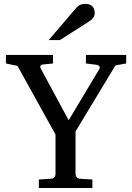

<svg xmlns="http://www.w3.org/2000/svg" viewBox="-20 -948 666 968"><path d="M562 -618.2 360.8 -285.2V-68.8Q360.8 -61.5 366.2 -54.7Q371.6 -47.9 381.8 -46.9L445.8 -43V0H175.8V-43L237.8 -46.9Q248.5 -47.9 254.2 -54.7Q259.8 -61.5 259.8 -68.8V-270L67.9 -616.2L9.8 -627.9V-670.9H247.1V-627.9L196.8 -623Q185.1 -621.6 183.6 -615.2Q182.1 -608.9 185.1 -603L326.2 -341.8L481 -600.1Q485.4 -607.4 481 -613.8Q476.6 -620.1 469.2 -621.1L413.1 -627.9V-670.9H616.2V-627.9ZM457.5 -883.3Q457.5 -869.6 450.9 -859.9Q444.3 -850.1 434.6 -843.3L282.2 -746.1H225.6L358.4 -901.4Q364.3 -907.7 369.1 -912.8Q374 -918 379.9 -921.4Q385.7 -924.8 393.3 -926.5Q400.9 -928.2 411.6 -928.2Q424.8 -928.2 433.6 -924.1Q442.4 -919.9 447.8 -913.6Q453.1 -907.2 455.3 -899.2Q457.5 -891.1 457.5 -883.3Z"/></svg>

Font: Charis SIL Phon
Style: Regular
Weight: 400
Foundry: SIL International
Version: Version 5.000